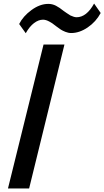

<svg xmlns="http://www.w3.org/2000/svg" viewBox="-20 -1061 587 1081"><path d="M342.8 -810.1 144 0H24.9L225.1 -810.1ZM509.8 -1041 546.9 -987.8Q520.5 -938.5 473.9 -906.7Q427.2 -875 380.9 -875Q364.7 -875 347.9 -881.8Q331.1 -888.7 322.3 -894.5Q313.5 -900.4 294.9 -914.1Q271.5 -933.1 258.8 -939Q238.8 -950.2 222.2 -950.2Q196.8 -950.2 171.4 -930.9Q146 -911.6 125 -874L87.9 -925.8Q109.9 -969.7 157.2 -1004.4Q204.6 -1039.1 252 -1039.1Q274.9 -1039.1 295.2 -1028.6Q315.4 -1018.1 338.9 -999Q340.8 -998 354.7 -988Q368.7 -978 376 -974.1Q397.5 -963.9 411.1 -963.9Q467.3 -963.9 509.8 -1041Z"/></svg>

Font: Sinkin Sans 500 Medium Italic
Style: Regular
Weight: 500
Italic angle: -112°
Designer: Keith Bates
Foundry: K-Type
Version: Sinkin Sans (version 1.0)  by Keith Bates   •   © 2014   www